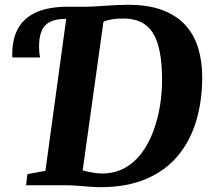

<svg xmlns="http://www.w3.org/2000/svg" viewBox="-20 -771 872 799"><path d="M396.5 8Q378.5 8 354 6Q329.5 4 303.5 2Q277.5 0 255.5 0H88.5L94 -46.5L169 -60L255.5 -692.5L243.5 -718L262.5 -743H341.5Q382 -744 425.2 -747.5Q468.5 -751 511 -751Q596.5 -751.5 656.2 -728.8Q716 -706 752.5 -665.2Q789 -624.5 805.2 -569.5Q821.5 -514.5 821.5 -450.5Q821.5 -350.5 796.2 -266.8Q771 -183 719 -121.2Q667 -59.5 586.8 -25.8Q506.5 8 396.5 8ZM404 -49Q458.5 -49 500 -72.5Q541.5 -96 570.8 -136Q600 -176 618.5 -226.2Q637 -276.5 645.8 -330.8Q654.5 -385 654.5 -437Q654.5 -505.5 645 -554.5Q635.5 -603.5 616 -634.2Q596.5 -665 566 -679.5Q535.5 -694 493.5 -694Q466.5 -694 445.8 -690.5Q425 -687 410.5 -680.5L324 -62Q343 -56.5 365.5 -52.8Q388 -49 404 -49ZM31.5 -532Q31 -536 31 -539Q31 -542 31 -545.5Q31 -608.5 55.2 -652.5Q79.5 -696.5 130.8 -719.8Q182 -743 262.5 -743L255.5 -692.5Q212 -692.5 187.2 -679.5Q162.5 -666.5 152.5 -640.5Q142.5 -614.5 142.5 -577Q142.5 -565.5 143.5 -554Q144.5 -542.5 147 -532Z"/></svg>

Font: Merriweather 28pt ExtraBold
Style: Italic
Weight: 800
Italic angle: -7.8°
Version: Version 2.101